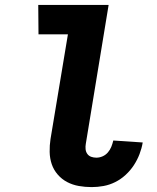

<svg xmlns="http://www.w3.org/2000/svg" viewBox="-20 -755 640 783"><path d="M354 8Q327 8 301.5 3.5Q276 -1 254 -12.5Q232 -24 215.5 -43Q199 -62 191 -85.5Q183 -109 182.5 -135.5Q182 -162 186 -188L257 -615H137L136 -735H423L330 -169Q328 -158 329 -147Q330 -136 336 -127.5Q342 -119 352 -115.5Q362 -112 373 -112Q386 -112 398.5 -117.5Q411 -123 420 -133.5Q429 -144 434 -156.5Q439 -169 442 -182L562 -174Q558 -150 549 -126.5Q540 -103 526 -81.5Q512 -60 492.5 -42Q473 -24 450 -12.5Q427 -1 402.5 3.5Q378 8 354 8Z"/></svg>

Font: Iosevka Heavy Extended
Style: Italic
Weight: 900
Width: 7
Italic angle: -9°
Monospace: yes
Designer: Belleve Invis
Foundry: Belleve Invis
Version: Version 32.5.0; ttfautohint (v1.8.4)